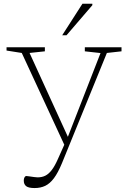

<svg xmlns="http://www.w3.org/2000/svg" viewBox="-20 -736 670 997"><path d="M338 -13.5 317 22.5 93 -461 14 -473.5V-490.5H213V-469.5L133.5 -461ZM160 240.5Q128.5 240.5 116 230.8Q103.5 221 103.5 202Q103.5 195.5 105.2 190Q107 184.5 110 181.2Q113 178 117 178Q121 178 132.2 179.8Q143.5 181.5 155.8 183.2Q168 185 175 185Q198 185 215.5 176.2Q233 167.5 249 146.5Q265 125.5 281 89L319.5 3L327 -11.5L502 -460.5L420.5 -469.5V-490.5H611V-469.5L535 -461L301.5 112Q281 161.5 260 189.5Q239 217.5 214.8 229Q190.5 240.5 160 240.5ZM303 -553 408 -716.5H459.5V-709L325.5 -553Z"/></svg>

Font: Newsreader 9pt ExtraLight
Style: Regular
Weight: 250
Designer: Hugues Gentile
Foundry: Production Type
Version: Version 1.003